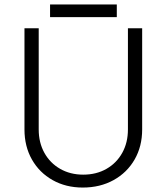

<svg xmlns="http://www.w3.org/2000/svg" viewBox="-20 -827 749 863"><path d="M352 16Q276 16 216.5 -17.5Q157 -51 123.5 -110Q90 -169 90 -245V-700H154V-245Q154 -186 179.5 -140Q205 -94 250.5 -68Q296 -42 354 -42Q413 -42 458.5 -68Q504 -94 529.5 -140Q555 -186 555 -245V-700H619V-245Q619 -169 585 -110Q551 -51 490.5 -17.5Q430 16 352 16ZM205 -750V-807H505V-750Z"/></svg>

Font: Figtree Light Light
Style: Regular
Weight: 300
Version: Version 2.001;gftools[0.9.30]